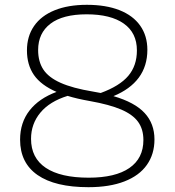

<svg xmlns="http://www.w3.org/2000/svg" viewBox="-20 -769 726 798"><path d="M622 -189.5Q622 -128.5 590.5 -83.8Q559 -39 497.2 -15Q435.5 9 347.5 9Q209 9 136.2 -41.5Q63.5 -92 63.5 -188.5Q63.5 -259.5 102.8 -309.8Q142 -360 215 -387Q150.5 -415 121.2 -457.2Q92 -499.5 92 -559.5Q92 -618 121.5 -660.8Q151 -703.5 207 -726.2Q263 -749 341 -749Q420 -749 476.5 -726.8Q533 -704.5 562.8 -662.2Q592.5 -620 592.5 -562Q592.5 -494.5 556.8 -446.2Q521 -398 451.5 -369.5Q540.5 -343.5 581.2 -299.2Q622 -255 622 -189.5ZM366 -388.5 398.5 -382.5Q477.5 -411.5 513.2 -453.8Q549 -496 549 -559.5Q549 -632.5 494.5 -671Q440 -709.5 340 -709.5Q241 -709.5 189.8 -670.5Q138.5 -631.5 138.5 -561Q138.5 -513 160.2 -480Q182 -447 231.8 -424.8Q281.5 -402.5 366 -388.5ZM576 -187Q576 -232 554 -262.5Q532 -293 483.5 -313.8Q435 -334.5 353.5 -349Q299.5 -358.5 261 -370.5Q186.5 -347.5 147.8 -300.8Q109 -254 109 -192Q109 -112.5 170.2 -71.5Q231.5 -30.5 348.5 -30.5Q459.5 -30.5 517.8 -70.8Q576 -111 576 -187Z"/></svg>

Font: Encode Sans Expanded ExtraLight
Style: Regular
Weight: 275
Width: 7
Designer: Multiple Designers
Foundry: Impallari Type
Version: Version 2.000